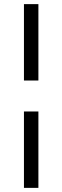

<svg xmlns="http://www.w3.org/2000/svg" viewBox="-20 -810 301 930"><path d="M96 -790H166V-420H96ZM166 100H96V-270H166Z"/></svg>

Font: Fz Poppins Light
Style: Regular
Weight: 300
Designer: Ninad Kale (Devanagari), Jonny Pinhorn (Latin)
Foundry: Indian Type Foundry
Version: Vit hóa bi Vntype.Com & FontZin.Com